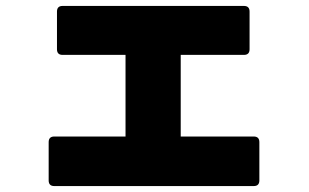

<svg xmlns="http://www.w3.org/2000/svg" viewBox="-20 -625 1040 647"><path d="M144 -17V-146Q144 -165 163 -165H403V-440H191Q172 -440 172 -459V-586Q172 -605 191 -605H802Q821 -605 821 -586V-459Q821 -440 802 -440H589V-165H835Q854 -165 854 -146V-17Q854 2 835 2H163Q144 2 144 -17Z"/></svg>

Font: LINE Seed JP_TTF ExtraBold
Style: Regular
Weight: 800
Designer: LY Corporation & Fontrix & Fontworks
Version: Version 1.015